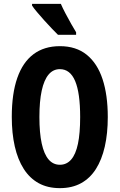

<svg xmlns="http://www.w3.org/2000/svg" viewBox="-20 -964 619 994"><path d="M538 -358Q538 -273 522.5 -205Q507 -137 476.5 -89Q446 -41 399.5 -15.5Q353 10 290 10Q227 10 180.5 -15.5Q134 -41 103 -89.5Q72 -138 56.5 -206Q41 -274 41 -359Q41 -479 69.5 -560.5Q98 -642 153.5 -683.5Q209 -725 290 -725Q374 -725 429 -680.5Q484 -636 511 -554Q538 -472 538 -358ZM184 -358Q184 -276 196 -221Q208 -166 231.5 -138.5Q255 -111 290 -111Q325 -111 348.5 -138Q372 -165 383.5 -219.5Q395 -274 395 -358Q395 -483 369 -544.5Q343 -606 290 -606Q255 -606 231.5 -578Q208 -550 196 -495Q184 -440 184 -358ZM295 -944Q304 -923 319 -894.5Q334 -866 349 -839.5Q364 -813 374 -797V-784H280Q268 -796 249 -815.5Q230 -835 210 -857.5Q190 -880 172.5 -900.5Q155 -921 146 -935V-944Z"/></svg>

Font: Noto Sans Display ExtraCondensed
Style: Regular
Weight: 400
Width: 2
Version: Version 2.003